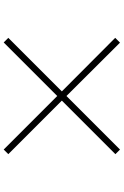

<svg xmlns="http://www.w3.org/2000/svg" viewBox="165 -892 670 1040"><g transform="rotate(90 500.0 -372.0)"><path d="M790 -57 500 -347 210 -57 185 -82 475 -372 185 -661 211 -687 500 -397 790 -687 815 -662 525 -372 815 -82Z"/></g></svg>

Font: Noto Sans HK Thin Thin
Style: Regular
Weight: 250
Version: Version 2.004-H2;hotconv 1.0.118;makeotfexe 2.5.65603